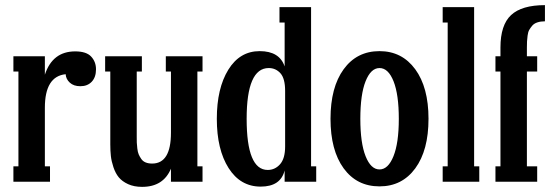

<svg xmlns="http://www.w3.org/2000/svg" viewBox="-20 -708 2144 748"><path d="M272.9 -507.8Q316.4 -507.8 335.2 -487.5Q354 -467.3 354 -438Q354 -407.2 337.4 -389.6Q320.8 -372.1 293 -372.1Q267.1 -372.1 252 -386Q236.8 -399.9 235.8 -418.9Q154.8 -410.6 154.8 -288.1V-60.1H174.8V0H32.2V-60.1H51.8V-429.2H32.2V-488.8H154.8V-417Q184.6 -507.8 272.9 -507.8Z M769 -488.8V-429.2H749V-60.1H769V0H646V-50.8Q616.2 20 533.7 20Q502 20 478.8 9.3Q455.6 -1.5 442.6 -17.3Q429.7 -33.2 421.9 -56.6Q414.1 -80.1 411.9 -100.3Q409.7 -120.6 409.7 -145V-429.2H389.6V-488.8H532.7V-429.2H512.7V-176.8Q512.7 -161.1 512.9 -152.8Q513.2 -144.5 514.9 -129.9Q516.6 -115.2 520.3 -106.7Q523.9 -98.1 530.3 -88.9Q536.6 -79.6 547.4 -75.2Q558.1 -70.8 572.8 -70.8Q646 -70.8 646 -190.9V-429.2H626V-488.8Z M995.6 19Q916.5 19 870.6 -53.2Q824.7 -125.5 824.7 -245.1Q824.7 -363.8 869.4 -436.3Q914.1 -508.8 991.7 -508.8Q1068.8 -508.8 1088.9 -449.2V-620.1H1068.8V-680.2H1191.9V-60.1H1211.9V0H1088.9V-43.9Q1073.2 19 995.6 19ZM1022.9 -45.9Q1051.3 -45.9 1071 -68.1Q1090.8 -90.3 1090.8 -137.2V-354Q1090.8 -402.3 1072.5 -422.6Q1054.2 -442.9 1026.9 -442.9Q940.9 -442.9 940.9 -245.1Q940.9 -45.9 1022.9 -45.9Z M1458.5 18.1Q1370.1 18.1 1318.8 -52.2Q1267.6 -122.6 1267.6 -245.1Q1267.6 -367.7 1318.8 -438.2Q1370.1 -508.8 1458.5 -508.8Q1545.9 -508.8 1597.7 -438.2Q1649.4 -367.7 1649.4 -245.1Q1649.4 -122.6 1597.9 -52.2Q1546.4 18.1 1458.5 18.1ZM1533.7 -245.1Q1533.7 -339.8 1513.2 -391.4Q1492.7 -442.9 1458.5 -442.9Q1424.8 -442.9 1404.3 -391.6Q1383.8 -340.3 1383.8 -245.1Q1383.8 -150.9 1404.3 -99.4Q1424.8 -47.9 1458.5 -47.9Q1492.2 -47.9 1512.9 -99.4Q1533.7 -150.9 1533.7 -245.1Z M1847.2 0H1704.6V-60.1H1724.1V-620.1H1704.6V-680.2H1827.1V-60.1H1847.2Z M2103 -688V-625Q2086.4 -625 2073.7 -620.8Q2061 -616.7 2053.7 -608.2Q2046.4 -599.6 2041.7 -591.3Q2037.1 -583 2035.4 -569.1Q2033.7 -555.2 2033.2 -546.6Q2032.7 -538.1 2032.7 -522.9V-488.8H2072.8V-429.2H2032.7V-60.1H2072.8V0H1910.2V-60.1H1929.7V-429.2H1910.2V-488.8H1929.7V-522.9Q1929.7 -610.8 1971.2 -649.4Q2012.7 -688 2103 -688Z"/></svg>

Font: Margherita Bold
Style: Regular
Weight: 700
Designer: James Puckett
Foundry: Dunwich Type Founders
Version: Version 1.008;hotconv 1.0.109;makeotfexe 2.5.65596